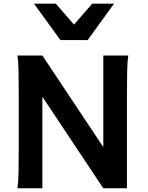

<svg xmlns="http://www.w3.org/2000/svg" viewBox="-20 -1011 794 1031"><path d="M108.9 -639.6 207.5 -712.9 633.3 -73.2 534.7 0ZM534.7 0V-712.9H668.9Q664.1 -683.6 662.8 -628.2Q661.6 -572.8 661.6 -500.5V0ZM207.5 -712.9V0H73.2Q78.6 -29.3 79.6 -84.7Q80.6 -140.1 80.6 -212.4V-500.5Q80.6 -572.8 79.6 -628.2Q78.6 -683.6 73.2 -712.9ZM475.1 -991.2H592.3L450.7 -795.9H304.2L162.6 -991.2H279.8L377.4 -878.9Z"/></svg>

Font: Andika
Style: Bold
Weight: 700
Designer: Victor Gaultney, Annie Olsen, Julie Remington, Don Collingsworth, Eric Hays, Becca Hirsbrunner
Foundry: SIL International
Version: Version 6.101